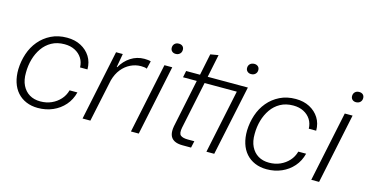

<svg xmlns="http://www.w3.org/2000/svg" viewBox="-74 -1032 2636 1376"><g transform="rotate(15 1244.5 -343.5)"><path d="M254 10Q206 10 167 -6.5Q128 -23 101 -53.5Q74 -84 60.5 -127Q47 -170 48 -223Q50 -283 68.5 -338.5Q87 -394 123 -437Q159 -480 210.5 -505.5Q262 -531 328 -531Q387 -531 431.5 -507.5Q476 -484 501.5 -443.5Q527 -403 527 -349H472Q471 -388 452 -417.5Q433 -447 400 -464Q367 -481 323 -481Q268 -481 227.5 -458.5Q187 -436 160.5 -398Q134 -360 120.5 -312.5Q107 -265 107 -213Q106 -158 125 -119.5Q144 -81 178 -60.5Q212 -40 259 -40Q304 -40 341 -56.5Q378 -73 404.5 -102Q431 -131 442 -171H500Q486 -115 450.5 -74.5Q415 -34 364.5 -12Q314 10 254 10Z M584 0 693 -521H743L725 -420H729Q756 -469 801.5 -498.5Q847 -528 902 -528Q917 -528 929.5 -526.5Q942 -525 950 -522L936 -464Q929 -468 917 -469.5Q905 -471 892 -471Q852 -471 815 -453Q778 -435 750.5 -401Q723 -367 709 -317L642 0Z M943 0 1052 -521H1110L1001 0ZM1108 -620Q1091 -620 1080.5 -630Q1070 -640 1070 -656Q1070 -674 1081.5 -685.5Q1093 -697 1113 -697Q1130 -697 1140.5 -687.5Q1151 -678 1151 -661Q1151 -643 1139 -631.5Q1127 -620 1108 -620Z M1326 0Q1287 0 1263.5 -13Q1240 -26 1232 -51.5Q1224 -77 1231 -116L1305 -472H1203L1213 -521H1316L1349 -681L1408 -691L1373 -521H1671L1561 0H1503L1602 -472H1363L1290 -122Q1281 -77 1297.5 -63.5Q1314 -50 1352 -50H1400L1389 0ZM1667 -620Q1651 -620 1640 -630Q1629 -640 1629 -656Q1629 -674 1641 -685.5Q1653 -697 1673 -697Q1689 -697 1700 -687.5Q1711 -678 1711 -661Q1711 -643 1699 -631.5Q1687 -620 1667 -620Z M1951 10Q1903 10 1864 -6.5Q1825 -23 1798 -53.5Q1771 -84 1757.5 -127Q1744 -170 1745 -223Q1747 -283 1765.5 -338.5Q1784 -394 1820 -437Q1856 -480 1907.5 -505.5Q1959 -531 2025 -531Q2084 -531 2128.5 -507.5Q2173 -484 2198.5 -443.5Q2224 -403 2224 -349H2169Q2168 -388 2149 -417.5Q2130 -447 2097 -464Q2064 -481 2020 -481Q1965 -481 1924.5 -458.5Q1884 -436 1857.5 -398Q1831 -360 1817.5 -312.5Q1804 -265 1804 -213Q1803 -158 1822 -119.5Q1841 -81 1875 -60.5Q1909 -40 1956 -40Q2001 -40 2038 -56.5Q2075 -73 2101.5 -102Q2128 -131 2139 -171H2197Q2183 -115 2147.5 -74.5Q2112 -34 2061.5 -12Q2011 10 1951 10Z M2281 0 2390 -521H2448L2339 0ZM2446 -620Q2429 -620 2418.5 -630Q2408 -640 2408 -656Q2408 -674 2419.5 -685.5Q2431 -697 2451 -697Q2468 -697 2478.5 -687.5Q2489 -678 2489 -661Q2489 -643 2477 -631.5Q2465 -620 2446 -620Z"/></g></svg>

Font: Mona Sans ExtraLight Light
Style: Italic
Weight: 300
Italic angle: -11.6951°
Version: Version 2.000